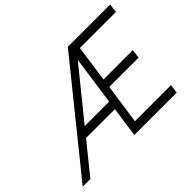

<svg xmlns="http://www.w3.org/2000/svg" viewBox="-136 -964 1228 1228"><g transform="rotate(-45 478.0 -350.0)"><path d="M573 -700 8 0H77L243 -205H504L475 0H858L866 -60H540L579 -331H844L852 -391H587L622 -640H948L956 -700ZM559 -596 512 -265H291Z"/></g></svg>

Font: Unageo
Style: Light-Italic
Weight: 300
Designer: Richard Sepsi
Foundry: Richard Sepsi
Version: Version 2.000